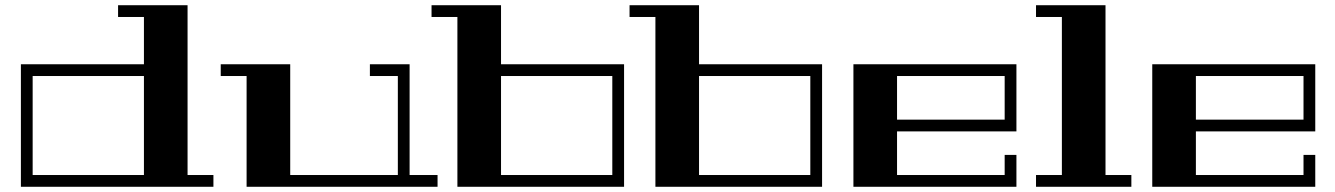

<svg xmlns="http://www.w3.org/2000/svg" viewBox="-20 -715 5110 735"><path d="M531 -469V-650H432V-695H698V-45H797V0H60V-469ZM105 -45H531V-424H105Z M1655 -45V0H924V-424H825V-469H1091V-45H1503V-424H1396V-469H1548V-45Z M2369 -469V0H1731V-650H1632V-695H1898V-469ZM2324 -45V-424H1898V-45Z M3127 -469V0H2489V-650H2390V-695H2656V-469ZM3082 -45V-424H2656V-45Z M3247 -469H3871V-212H3414V-45H3826V-122H3871V0H3247ZM3414 -424V-257H3826V-424Z M4212 -45H4311V0H3946V-45H4045V-650H3946V-695H4212Z M4391 -469H5015V-212H4558V-45H4970V-122H5015V0H4391ZM4558 -424V-257H4970V-424Z"/></svg>

Font: Geostar Fill
Style: Regular
Weight: 400
Designer: Joe Prince
Foundry: Joe Prince
Version: Version 1.002